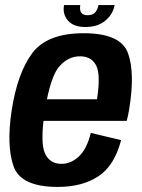

<svg xmlns="http://www.w3.org/2000/svg" viewBox="-20 -732 559 757"><path d="M207.5 5Q61.5 5 33.2 -77Q5 -159 26 -296.5Q48.5 -443.5 107 -522.2Q165.5 -601 310 -601Q456.5 -601 484.8 -522Q513 -443 489 -299.5Q485 -274.5 479.5 -255.5H151.5Q141.5 -166.5 156 -130.5Q174 -86 222.5 -86Q259.5 -86 291 -115.2Q322.5 -144.5 338 -208L457.5 -179.5Q431 -78 367.2 -36.5Q303.5 5 207.5 5ZM165 -340.5H362.5Q377 -434 360.5 -471Q342.5 -510 295.5 -510Q248 -510 213 -469Q184.5 -435.5 165 -340.5ZM317 -625.5Q270 -625.5 248 -650.8Q226 -676 232.5 -712H296.5Q290 -672 325 -672Q345 -672 354.8 -682.5Q364.5 -693 368 -712H432Q425.5 -676 395.5 -650.8Q365.5 -625.5 317 -625.5Z"/></svg>

Font: Anybody SemiBold
Style: Italic
Weight: 600
Italic angle: -10°
Designer: Tyler Finck
Foundry: Etcetera Type Company
Version: Version 1.010; ttfautohint (v1.8.3) -l 8 -r 50 -G 200 -x 14 